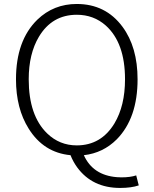

<svg xmlns="http://www.w3.org/2000/svg" viewBox="-20 -762 766 956"><path d="M123 -367.2Q123 -186.5 214.8 -97.7Q276.4 -38.1 362.3 -38.1Q483.4 -38.1 549.8 -147.5Q602.5 -235.4 602.5 -367.2Q602.5 -548.8 506.8 -634.8Q446.3 -688.5 362.3 -688.5Q239.3 -688.5 173.8 -579.1Q123 -494.1 123 -367.2ZM658.2 111.3 670.9 161.1Q633.8 173.8 578.1 173.8Q439.5 173.8 364.3 71.3Q343.8 43 331.1 10.7Q197.3 -2 123 -121.1Q59.6 -221.7 59.6 -367.2Q59.6 -560.5 166 -664.1Q247.1 -742.2 362.3 -742.2Q505.9 -742.2 589.8 -628.9Q665 -527.3 665 -367.2Q665 -173.8 561.5 -68.4Q493.2 0 397.5 10.7Q442.4 110.4 561.5 120.1Q573.2 121.1 584 121.1Q628.9 121.1 658.2 111.3Z"/></svg>

Font: Taipei Sans TC Beta Light
Style: Regular
Weight: 300
Designer: JT Foundry
Foundry: JT Foundry
Version: Version 1.000